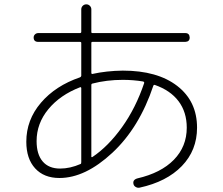

<svg xmlns="http://www.w3.org/2000/svg" viewBox="-20 -822 1040 894"><path d="M353.5 -416Q259.8 -379.9 205.1 -313.5Q150.4 -247.1 150.4 -165Q150.4 -103.5 178.7 -70.3Q207 -37.1 259.8 -37.1Q306.6 -37.1 355.5 -58.6Q358.4 -59.6 358.4 -67.4V-68.4V-412.1Q358.4 -414.1 356.4 -415.5Q354.5 -417 353.5 -416ZM551.8 -450.2Q476.6 -450.2 409.2 -432.6Q405.3 -431.6 405.3 -426.8V-91.8Q405.3 -90.8 406.7 -90.3Q408.2 -89.8 410.2 -90.8Q484.4 -140.6 548.3 -230Q612.3 -319.3 651.4 -435.5Q652.3 -439.5 647.5 -442.4Q600.6 -450.2 551.8 -450.2ZM256.8 6.8Q184.6 6.8 143.6 -38.1Q102.5 -83 102.5 -162.1Q102.5 -263.7 170.4 -343.3Q238.3 -422.9 352.5 -461.9Q357.4 -463.9 358.4 -468.8V-622.1Q358.4 -627 352.5 -627H158.2Q136.7 -627 136.7 -647.5Q136.7 -656.2 143.1 -662.1Q149.4 -668 158.2 -668H352.5Q357.4 -668 358.4 -672.9V-778.3Q358.4 -788.1 365.2 -794.9Q372.1 -801.8 381.8 -801.8Q391.6 -801.8 398.4 -794.9Q405.3 -788.1 405.3 -778.3V-672.9Q405.3 -668 410.2 -668H842.8Q862.3 -668 863.3 -647.5Q863.3 -627.9 842.8 -627H410.2Q405.3 -627 405.3 -622.1V-482.4Q405.3 -480.5 406.7 -478.5Q408.2 -476.6 409.2 -477.5Q475.6 -492.2 551.8 -493.2Q712.9 -493.2 805.2 -421.9Q897.5 -350.6 897.5 -227.5Q897.5 -122.1 826.7 -48.8Q755.9 24.4 629.9 51.8Q621.1 53.7 612.3 48.8Q603.5 43.9 601.6 35.2Q596.7 15.6 619.1 8.8Q729.5 -16.6 789.6 -78.1Q849.6 -139.6 849.6 -227.5Q849.6 -299.8 811.5 -350.6Q773.4 -401.4 700.2 -426.8Q696.3 -427.7 694.3 -423.8Q628.9 -227.5 502.9 -110.4Q377 6.8 256.8 6.8Z"/></svg>

Font: Rounded-L Mgen+ 1m light
Style: Regular
Weight: 200
Designer: [Source Han Sans]
Ryoko NISHIZUKA  (kana & ideographs); Paul D. Hunt (Latin, Greek & Cyrillic); Wenlong ZHANG  (bopomofo
Version: Version 1.059.20150602